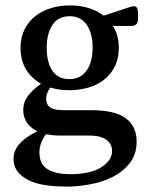

<svg xmlns="http://www.w3.org/2000/svg" viewBox="-20 -494 550 711"><path d="M491 -444V-423Q491 -398 466 -398H398Q420 -364 420 -317Q420 -277 405 -247.5Q390 -218 365 -198.5Q340 -179 306.5 -169.5Q273 -160 237 -160Q197 -160 166 -170Q159 -159 155 -149.5Q151 -140 151 -128Q151 -107 165.5 -96.5Q180 -86 214 -86H316Q407 -86 446.5 -55.5Q486 -25 486 30Q486 78 460 110.5Q434 143 395.5 162Q357 181 311.5 189Q266 197 228 197Q122 197 77 168Q30 142 30 94Q30 65 51 40Q72 15 118 -8Q90 -22 78 -42.5Q66 -63 66 -86Q66 -115 83 -138Q100 -161 132 -184Q96 -204 76 -237.5Q56 -271 56 -317Q56 -356 71 -385.5Q86 -415 111 -434.5Q136 -454 169 -464Q202 -474 238 -474Q314 -474 364 -436L458 -467Q463 -469 467 -470Q471 -471 475 -471Q486 -471 488.5 -462Q491 -453 491 -444ZM236 -201Q278 -201 300.5 -232.5Q323 -264 323 -318Q323 -371 301 -402.5Q279 -434 238 -434Q196 -434 174.5 -402Q153 -370 153 -317Q153 -263 174 -232Q195 -201 236 -201ZM308 8H203Q187 8 174 6.5Q161 5 150 3Q126 36 126 70Q126 115 157 133Q188 151 239 151Q315 151 355 125.5Q395 100 395 65Q395 41 376 25Q366 17 350 12.5Q334 8 308 8Z"/></svg>

Font: Song Myung
Style: Regular
Weight: 400
Designer: JIKJI
Foundry: JIKJI
Version: Version 1.00